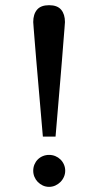

<svg xmlns="http://www.w3.org/2000/svg" viewBox="-20 -707 378 739"><path d="M231 -49.8Q231 -37.6 226.1 -26.4Q221.2 -15.1 212.6 -6.6Q204.1 2 192.9 7.1Q181.6 12.2 168.9 12.2Q156.2 12.2 145 7.1Q133.8 2 125.5 -6.6Q117.2 -15.1 112.5 -26.4Q107.9 -37.6 107.9 -49.8Q107.9 -62.5 112.5 -73.7Q117.2 -85 125.5 -93.3Q133.8 -101.6 145 -106.2Q156.2 -110.8 168.9 -110.8Q181.6 -110.8 192.9 -106.2Q204.1 -101.6 212.6 -93.3Q221.2 -85 226.1 -73.7Q231 -62.5 231 -49.8ZM230 -622.1Q230 -619.1 228.3 -598.4Q226.6 -577.6 224.1 -546.1Q221.7 -514.6 218.5 -475.3Q215.3 -436 211.9 -395.5Q203.6 -300.3 193.8 -181.2H145Q134.8 -300.3 126.5 -395.5Q123 -436 119.6 -475.3Q116.2 -514.6 113.8 -546.1Q111.3 -577.6 109.6 -598.4Q107.9 -619.1 107.9 -622.1Q107.9 -652.3 122.6 -669.7Q137.2 -687 168.9 -687Q200.7 -687 215.3 -669.7Q230 -652.3 230 -622.1Z"/></svg>

Font: BabelStone Ogham
Style: Regular
Weight: 400
Designer: Andrew West
Foundry: BabelStone
Version: Version 2.02 March 14, 2022